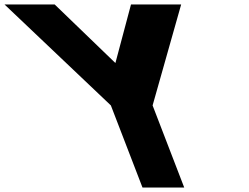

<svg xmlns="http://www.w3.org/2000/svg" viewBox="-368 -845 1124 865"><path d="M-347.8 -825 131.5 -370 274 0H462L319.5 -370L448.2 -825H222.2L151.9 -561L-121.8 -825Z"/></svg>

Font: Hussar
Style: BdOpOblFour
Weight: 700
Foundry: Cannot Into Space Fonts
Version: Version 2.00